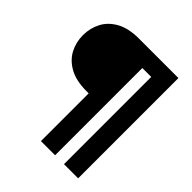

<svg xmlns="http://www.w3.org/2000/svg" viewBox="-216 -841 1083 1083"><g transform="rotate(45 325.5 -300.0)"><path d="M286 100V-281H268Q186 -281 133.5 -310Q81 -339 56 -386.5Q31 -434 31 -490Q31 -547 56 -594.5Q81 -642 133.5 -671Q186 -700 268 -700H583V100H470V-596H399V100Z"/></g></svg>

Font: DM Sans 20pt
Style: Bold
Weight: 700
Version: Version 4.004;gftools[0.9.30]